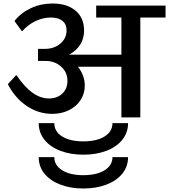

<svg xmlns="http://www.w3.org/2000/svg" viewBox="-20 -670 965 1096"><path d="M925 -638V-570H781V0H673V-289H425Q464 -239 464 -181Q464 -136 440 -99Q416 -62 373.5 -41Q331 -20 278 -20Q200 -20 133.5 -64.5Q67 -109 26 -187V-191L71 -240H75Q163 -108 259 -108Q307 -108 336 -136Q365 -164 365 -208Q365 -258 328.5 -290Q292 -322 242 -322H197V-391H236Q289 -391 324.5 -421Q360 -451 360 -497Q360 -532 336.5 -551Q313 -570 270 -570Q226 -570 183.5 -550Q141 -530 108 -493H104L64 -548V-552Q101 -598 157.5 -624Q214 -650 280 -650Q363 -650 411.5 -609Q460 -568 460 -496Q460 -406 375 -358H673V-570H529V-638ZM201 33H290Q290 81 335 109Q380 137 455 137Q532 137 577 109Q622 81 622 33H711Q711 87 678 128Q645 169 587 191Q529 213 456 213Q383 213 325 191Q267 169 234 128Q201 87 201 33ZM201 227H290Q290 274 335 302Q380 330 455 330Q532 330 577 302Q622 274 622 227H711Q711 281 678 321.5Q645 362 587 384Q529 406 456 406Q383 406 325 384Q267 362 234 321.5Q201 281 201 227Z"/></svg>

Font: Amiko SemiBold
Style: Regular
Weight: 600
Designer: Pablo Impallari, Rodrigo Fuenzalida, Andres Torresi
Foundry: Impallari Type
Version: Version 1.001; ttfautohint (v1.3)